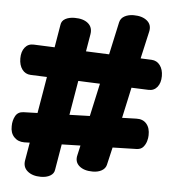

<svg xmlns="http://www.w3.org/2000/svg" viewBox="-51 -747 715 788"><g transform="rotate(5 307.0 -353.0)"><path d="M172 -634Q174 -651 189.5 -659.5Q205 -668 228 -668Q264 -668 283.5 -651.5Q303 -635 298 -606Q274 -461 250 -323Q226 -185 202 -40Q200 -24 184.5 -15Q169 -6 146 -6Q111 -6 91 -23Q71 -40 76 -68Q101 -213 124.5 -351.5Q148 -490 172 -634ZM411 -666Q415 -683 431 -691.5Q447 -700 468 -700Q504 -700 524 -683Q544 -666 537 -637Q504 -494 475 -357Q446 -220 412 -78Q408 -63 393 -54.5Q378 -46 356 -46Q320 -46 300.5 -63Q281 -80 288 -108Q321 -253 350.5 -389Q380 -525 411 -666ZM68 -419Q46 -420 33 -437.5Q20 -455 20 -483Q20 -511 33.5 -528Q47 -545 70 -544L557 -524Q579 -523 592 -505.5Q605 -488 605 -461Q605 -433 591.5 -416Q578 -399 555 -400ZM66 -141Q40 -141 24 -158Q8 -175 9 -203Q9 -226 19 -244.5Q29 -263 52 -264L516 -278Q543 -279 558 -261.5Q573 -244 572 -214Q572 -203 568 -189.5Q564 -176 555 -165.5Q546 -155 529 -154Q453 -152 375.5 -150Q298 -148 220.5 -146Q143 -144 66 -141Z"/></g></svg>

Font: Playpen Sans Arabic
Style: Bold
Weight: 700
Version: Version 2.000